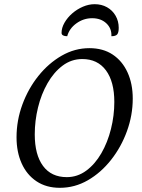

<svg xmlns="http://www.w3.org/2000/svg" viewBox="-20 -885 680 917"><path d="M266 12Q201 12 154.5 -19Q108 -50 83.5 -104.5Q59 -159 59 -229Q59 -310 87 -386Q115 -462 163.5 -522.5Q212 -583 274.5 -619Q337 -655 407 -655Q472 -655 518 -624.5Q564 -594 589 -539.5Q614 -485 614 -414Q614 -335 586.5 -259Q559 -183 510.5 -121.5Q462 -60 399.5 -24Q337 12 266 12ZM299 -39Q350 -39 392 -70Q434 -101 464 -153Q494 -205 510 -269Q526 -333 526 -398Q526 -495 486 -549Q446 -603 373 -603Q321 -603 279 -571.5Q237 -540 207 -487.5Q177 -435 161.5 -371.5Q146 -308 146 -243Q146 -146 185.5 -92.5Q225 -39 299 -39ZM432 -865Q465 -865 491 -850.5Q517 -836 532 -810Q547 -784 547 -752Q547 -729 539.5 -720.5Q532 -712 512 -712Q514 -749 488 -773.5Q462 -798 420 -798Q379 -798 345 -773.5Q311 -749 301 -712Q288 -712 281 -716Q274 -720 274 -728Q274 -752 288 -776.5Q302 -801 325 -821Q348 -841 376 -853Q404 -865 432 -865Z"/></svg>

Font: Petrona
Style: Italic
Weight: 400
Italic angle: -9°
Designer: Ringo R. Seeber
Foundry: Ringo R. Seeber
Version: Version 2.001; ttfautohint (v1.8.3)